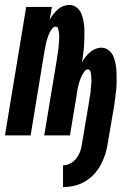

<svg xmlns="http://www.w3.org/2000/svg" viewBox="-37 -548 557 777"><path d="M218 209V121Q234 121 248.5 113Q263 105 273 91.5Q283 78 288 63Q293 48 295 32L323 -134Q324 -141 325 -148Q326 -155 327.5 -162Q329 -169 329.5 -176Q330 -183 330.5 -190.5Q331 -198 332 -205Q333 -212 333 -219Q333 -226 332.5 -233Q332 -240 331.5 -246.5Q331 -253 328.5 -260Q326 -267 318 -267Q311 -267 306 -260.5Q301 -254 297 -247Q293 -240 290 -233Q287 -226 285 -219Q283 -212 281 -205Q279 -198 277.5 -190.5Q276 -183 275 -176Q274 -169 273 -162L246 0H142L193 -307Q194 -314 195 -321Q196 -328 197 -335Q198 -342 199 -349Q200 -356 200.5 -363.5Q201 -371 201.5 -378Q202 -385 202.5 -392Q203 -399 202.5 -406Q202 -413 201 -419.5Q200 -426 198 -433Q196 -440 188 -440Q181 -440 175.5 -433.5Q170 -427 166 -420Q162 -413 159.5 -406Q157 -399 154.5 -392Q152 -385 150.5 -378Q149 -371 147.5 -363.5Q146 -356 144.5 -349Q143 -342 142 -335L87 0H-17L69 -520H173L164 -468Q170 -479 178.5 -490Q187 -501 196.5 -509.5Q206 -518 218.5 -523Q231 -528 243 -528Q260 -528 273 -518Q286 -508 292 -493Q298 -478 301 -462Q304 -446 304.5 -429.5Q305 -413 304.5 -396Q304 -379 303 -362.5Q302 -346 299.5 -329Q297 -312 295 -295Q300 -306 308.5 -317Q317 -328 327 -336.5Q337 -345 349 -350Q361 -355 373 -355Q390 -355 403 -344.5Q416 -334 422 -319.5Q428 -305 431 -288.5Q434 -272 434.5 -255.5Q435 -239 435 -222Q435 -205 433.5 -188Q432 -171 429.5 -154Q427 -137 425 -120L399 32Q396 54 389 76Q382 98 371 118.5Q360 139 343.5 157Q327 175 306 187Q285 199 262.5 204Q240 209 218 209Z"/></svg>

Font: Iosevka SS18
Style: Bold Italic
Weight: 700
Italic angle: -9°
Monospace: yes
Designer: Belleve Invis
Foundry: Belleve Invis
Version: Version 25.1.1; ttfautohint (v1.8.4)